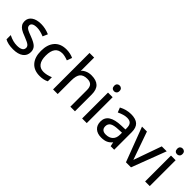

<svg xmlns="http://www.w3.org/2000/svg" viewBox="141 -1580 2493 2493"><g transform="rotate(45 1387.5 -334.0)"><path d="M387.7 -140.6Q387.7 -73.7 337.2 -36.9Q286.6 0 196.8 0Q102.1 0 45.9 -32.2V-110.4Q89.4 -88.4 126.7 -79.1Q164.1 -69.8 198.7 -69.8Q251 -69.8 278.1 -85.9Q305.2 -102.1 305.2 -134.8Q305.2 -159.7 283.2 -177.5Q261.2 -195.3 194.8 -221.2Q128.9 -245.6 100.8 -264.4Q72.8 -283.2 58.6 -307.1Q44.4 -331.1 44.4 -364.3Q44.4 -423.8 92.8 -458Q141.1 -492.2 224.1 -492.2Q300.8 -492.2 379.4 -458.5L350.1 -390.6Q274.4 -421.4 219.2 -421.4Q171.9 -421.4 148.9 -407.2Q126 -393.1 126 -368.7Q126 -351.6 134.8 -339.6Q143.6 -327.6 163.3 -316.4Q183.1 -305.2 242.7 -283.2Q326.7 -252 357.2 -220.5Q387.7 -189 387.7 -140.6Z M686 1Q581.5 1 524.7 -63.2Q467.8 -127.4 467.8 -242.2Q467.8 -359.9 525.4 -425.5Q583 -491.2 690.9 -491.2Q725.1 -491.2 759.5 -483.6Q793.9 -476.1 818.8 -463.4L793 -393.1Q762.7 -404.8 735.8 -410.9Q709 -417 689 -417Q555.2 -417 555.2 -243.2Q555.2 -159.2 588.1 -115.7Q621.1 -72.3 684.6 -72.3Q740.7 -72.3 810.5 -101.1V-25.9Q758.8 1 686 1Z M1250.5 0V-305.7Q1250.5 -360.4 1226.6 -386.2Q1202.6 -412.1 1150.9 -412.1Q1081.5 -412.1 1049.8 -374.8Q1018.1 -337.4 1018.1 -248V0H933.1V-669.4H1018.1V-421.4Q1026.4 -442.9 1066.7 -462.9Q1106.9 -482.9 1157.7 -482.9Q1246.1 -482.9 1290.5 -440.4Q1335 -397.9 1335 -308.1V0Z M1551.8 0H1466.8V-475.1H1551.8ZM1460.9 -594.7Q1460.9 -621.1 1474.6 -634.3Q1488.3 -647.5 1509.8 -647.5Q1530.3 -647.5 1544.4 -634Q1558.6 -620.6 1558.6 -594.7Q1558.6 -569.3 1544.4 -555.7Q1530.3 -542 1509.8 -542Q1488.3 -542 1474.6 -555.7Q1460.9 -569.3 1460.9 -594.7Z M1983.4 -7.3 1970.7 -66.4Q1942.4 -31.2 1906.2 -15.1Q1870.1 1 1816.4 1Q1744.6 1 1703.4 -36.4Q1662.1 -73.7 1662.1 -141.6Q1662.1 -287.6 1894 -294.4L1965.3 -296.9V-319.8Q1965.3 -372.6 1943.6 -396.5Q1921.9 -420.4 1874 -420.4Q1818.4 -420.4 1738.8 -382.3L1712.9 -447.3Q1752.9 -468.8 1794.4 -479.5Q1835.9 -490.2 1878.4 -490.2Q1964.4 -490.2 2006.3 -451.4Q2048.3 -412.6 2048.3 -329.6V-7.3ZM1830.6 -68.8Q1892.6 -68.8 1928 -102.8Q1963.4 -136.7 1963.4 -199.2V-235.4L1900.9 -232.4Q1819.8 -229.5 1785.2 -208Q1750.5 -186.5 1750.5 -140.6Q1750.5 -105 1771.2 -86.9Q1792 -68.8 1830.6 -68.8Z M2271.5 0 2091.3 -475.1H2181.6L2317.4 -89.8L2454.1 -475.1H2544.9L2364.3 0Z M2708.5 0H2623.5V-475.1H2708.5ZM2617.7 -594.7Q2617.7 -621.1 2631.3 -634.3Q2645 -647.5 2666.5 -647.5Q2687 -647.5 2701.2 -634Q2715.3 -620.6 2715.3 -594.7Q2715.3 -569.3 2701.2 -555.7Q2687 -542 2666.5 -542Q2645 -542 2631.3 -555.7Q2617.7 -569.3 2617.7 -594.7Z"/></g></svg>

Font: XL-Viking
Style: Regular
Weight: 400
Foundry: Ascender Corporation
Version: Version 1.10 March 23, 2015